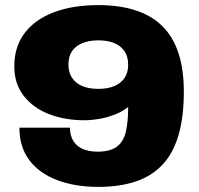

<svg xmlns="http://www.w3.org/2000/svg" viewBox="-20 -720 781 752"><path d="M365 12Q274 12 204 -14.5Q134 -41 95 -92.5Q56 -144 56 -220H254Q254 -189 267.5 -167.5Q281 -146 305.5 -136Q330 -126 362 -126Q411 -126 437 -145Q463 -164 472.5 -202.5Q482 -241 482 -301Q458 -282 427.5 -270.5Q397 -259 367 -254Q337 -249 311 -249Q234 -249 172 -273Q110 -297 73 -344.5Q36 -392 36 -460Q36 -537 76.5 -590.5Q117 -644 191 -672Q265 -700 365 -700Q448 -700 511 -679.5Q574 -659 616 -617.5Q658 -576 679 -512Q700 -448 700 -361Q700 -261 679 -190Q658 -119 616 -74.5Q574 -30 511 -9Q448 12 365 12ZM365 -372Q402 -372 428 -383Q454 -394 468 -415Q482 -436 482 -466Q482 -498 468 -519Q454 -540 428 -551Q402 -562 365 -562Q329 -562 302.5 -551Q276 -540 262 -519.5Q248 -499 248 -467Q248 -437 262 -415.5Q276 -394 302 -383Q328 -372 365 -372Z"/></svg>

Font: Archivo SemiExpanded Black
Style: Regular
Weight: 900
Width: 6
Designer: Hector Gatti
Foundry: Omnibus-Type
Version: Version 2.001